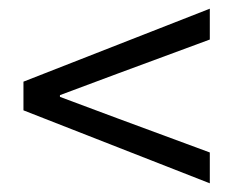

<svg xmlns="http://www.w3.org/2000/svg" viewBox="-20 -553 537 442"><path d="M34 -299V-365L463 -533V-462L252 -384L118 -334V-330L252 -280L463 -202V-131Z"/></svg>

Font: RibengUni
Style: Regular
Weight: 400
Designer: (1) Dr. Andrew Glass (Senior Program Manager at Microsoft Corporation)
(2) Bivuti Chakma (Chakma Font Designer & Keyboar
Foundry: Bivuti Chakma
Version: Version 2.2022; Updated on: 03 June 2022; Friday